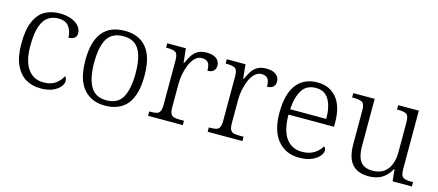

<svg xmlns="http://www.w3.org/2000/svg" viewBox="-45 -954 3130 1372"><g transform="rotate(15 1520.5 -267.5)"><path d="M271.5 9.8Q210 9.8 162.6 -18.6Q114.7 -46.9 86.7 -107.4Q58.6 -168 58.6 -264.2Q58.6 -370.6 86.9 -431.6Q114.7 -493.2 162.1 -518.6Q209.5 -543.9 270.5 -543.9Q312.5 -543.9 350.6 -531.2Q387.7 -518.1 409.7 -494.6Q431.6 -471.2 431.6 -439Q431.6 -394 372.6 -392.1Q372.6 -437 348.6 -471.4Q324.7 -505.9 268.6 -505.9Q225.6 -505.9 193.4 -483.9Q160.6 -461.9 142.6 -408.9Q124.5 -356 124.5 -265.1Q124.5 -152.3 166.5 -94.2Q208.5 -37.1 280.3 -37.1H282.7Q336.4 -37.1 370.1 -61Q403.8 -85 420.4 -120.1Q433.6 -107.9 433.6 -85.9Q433.6 -65.9 415.5 -43.5Q397.5 -21 361.6 -5.6Q325.7 9.8 271.5 9.8Z M748 9.8Q647.5 9.8 589.4 -58.6Q531.2 -127 531.2 -268.1Q531.2 -408.2 587.2 -476.1Q643.1 -543.9 752.4 -543.9Q854.5 -543.9 911.4 -477.1Q968.3 -410.2 968.3 -268.1Q968.3 -127 912.4 -58.6Q856.4 9.8 748 9.8ZM749 -29.8Q834.5 -29.8 868.4 -92.8Q902.3 -155.8 902.3 -268.1Q902.3 -387.2 866.7 -445.6Q831.1 -503.9 751.5 -503.9Q667.5 -503.9 631.8 -445.1Q596.2 -386.2 596.2 -268.1Q596.2 -152.8 631.8 -91.3Q667.5 -29.8 749 -29.8Z M1323.7 -32.2V0H1066.9V-32.2H1079.1Q1105 -32.2 1121.6 -36.6Q1138.2 -41 1146 -57.1Q1153.8 -73.2 1153.8 -106.9V-433.1Q1153.8 -481 1135.3 -492.4Q1116.7 -503.9 1073.7 -503.9H1064.9V-536.1H1203.1L1213.9 -431.2H1217.8Q1231 -460 1247.1 -486.8Q1263.2 -513.2 1289.1 -529.1Q1314.9 -544.9 1356 -544.9Q1402.8 -544.9 1428 -525.4Q1453.1 -505.9 1453.1 -474.1Q1453.1 -451.2 1439 -436Q1424.8 -420.9 1393.1 -420.9Q1393.1 -462.9 1378.9 -480.5Q1364.7 -498 1333 -498Q1305.2 -498 1283.2 -477.1Q1261.2 -456.1 1247.1 -422.9Q1217.8 -352.1 1217.8 -273.9V-104Q1217.8 -71.3 1226.1 -55.7Q1234.4 -40.5 1250.7 -36.4Q1267.1 -32.2 1293 -32.2Z M1764.6 -32.2V0H1507.8V-32.2H1520Q1545.9 -32.2 1562.5 -36.6Q1579.1 -41 1586.9 -57.1Q1594.7 -73.2 1594.7 -106.9V-433.1Q1594.7 -481 1576.2 -492.4Q1557.6 -503.9 1514.6 -503.9H1505.9V-536.1H1644L1654.8 -431.2H1658.7Q1671.9 -460 1688 -486.8Q1704.1 -513.2 1730 -529.1Q1755.9 -544.9 1796.9 -544.9Q1843.8 -544.9 1868.9 -525.4Q1894 -505.9 1894 -474.1Q1894 -451.2 1879.9 -436Q1865.7 -420.9 1834 -420.9Q1834 -462.9 1819.8 -480.5Q1805.7 -498 1773.9 -498Q1746.1 -498 1724.1 -477.1Q1702.1 -456.1 1688 -422.9Q1658.7 -352.1 1658.7 -273.9V-104Q1658.7 -71.3 1667 -55.7Q1675.3 -40.5 1691.7 -36.4Q1708 -32.2 1733.9 -32.2Z M2185.5 9.8Q2085 9.8 2026.4 -61Q1967.8 -131.8 1967.8 -263.2Q1967.8 -403.8 2022.2 -473.9Q2076.7 -543.9 2176.8 -543.9Q2266.6 -543.9 2318.6 -481Q2370.6 -418 2370.6 -298.8V-268.1H2033.7Q2034.7 -149.9 2077.1 -93Q2119.6 -36.1 2194.8 -36.1Q2248.5 -36.1 2284.2 -59.1Q2319.8 -82 2337.9 -113.8Q2351.6 -107.4 2351.6 -86.9Q2351.6 -67.9 2333.5 -45.4Q2315.4 -22.9 2278.1 -6.6Q2240.7 9.8 2185.5 9.8ZM2035.6 -308.1H2302.7Q2302.7 -396 2272.2 -449.5Q2241.7 -502.9 2174.8 -502.9Q2106.9 -502.9 2074 -451.4Q2041 -399.9 2035.6 -308.1Z M2699.2 9.8Q2618.2 9.8 2576.9 -37.1Q2535.6 -84 2535.6 -185.1V-433.1Q2535.6 -481 2517.1 -492.4Q2498.5 -503.9 2455.6 -503.9H2441.4V-536.1H2599.6V-186Q2599.6 -141.1 2609.9 -107.9Q2619.6 -74.2 2645 -55.2Q2670.4 -36.1 2717.3 -36.1Q2766.1 -36.1 2799.3 -59.1Q2831.5 -82 2846.9 -121.6Q2862.3 -161.1 2862.3 -210V-431.2Q2862.3 -480 2844.2 -491.9Q2826.2 -503.9 2783.2 -503.9H2773.4V-536.1H2926.3V-102.1Q2926.3 -55.2 2944.8 -43.7Q2963.4 -32.2 3001.5 -32.2H3018.6V0H2875.5L2867.2 -85.9H2862.3Q2812.5 9.8 2699.2 9.8Z"/></g></svg>

Font: Koh Santepheap Light
Style: Regular
Weight: 300
Designer: Danh Hong
Version: Version 2.002; ttfautohint (v1.8.3)